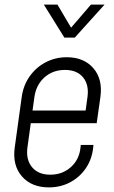

<svg xmlns="http://www.w3.org/2000/svg" viewBox="-20 -800 495 832"><path d="M191.5 12Q116.5 12 74.8 -36Q33 -84 44 -162L74 -379Q81 -430.5 108.8 -469.5Q136.5 -508.5 178.2 -530.2Q220 -552 269.5 -552Q343.5 -552 384.8 -504.2Q426 -456.5 415 -379L399 -266H100L107 -321H351L359 -379Q366.5 -432.5 340 -464.8Q313.5 -497 261.5 -497Q209 -497 172.8 -464.8Q136.5 -432.5 129 -379L99 -162Q91.5 -109 118.5 -76Q145.5 -43 198 -43Q250.5 -43 287.2 -76Q324 -109 329 -162L330 -172H385L384 -162Q379 -111.5 352.8 -72.2Q326.5 -33 284.8 -10.5Q243 12 191.5 12ZM259 -637 170 -780H229L288 -680L374 -780H433L304 -637Z"/></svg>

Font: Mohave Light Light
Style: Italic
Weight: 300
Italic angle: -8°
Version: Version 2.003